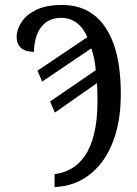

<svg xmlns="http://www.w3.org/2000/svg" viewBox="-20 -744 554 774"><path d="M200 -42Q235 -46 266.5 -63.5Q298 -81 322 -115.5Q346 -150 359.5 -205Q373 -260 373 -338Q373 -355 372.5 -375Q372 -395 371 -409L201 -290L182 -335L366 -461Q364 -487 359.5 -507.5Q355 -528 348 -549L150 -415L131 -459L332 -594Q316 -632 289 -652Q262 -672 228 -672Q188 -672 163.5 -652.5Q139 -633 128 -601.5Q117 -570 117 -535Q83 -535 65 -550.5Q47 -566 47 -596Q47 -623 65.5 -653Q84 -683 124.5 -703.5Q165 -724 231 -724Q305 -724 357.5 -684.5Q410 -645 438.5 -565.5Q467 -486 467 -365Q467 -278 447.5 -209.5Q428 -141 392.5 -93Q357 -45 308 -18.5Q259 8 200 10Z"/></svg>

Font: Noto Serif ExtraCondensed
Style: Regular
Weight: 400
Width: 2
Designer: Monotype Design Team
Foundry: Monotype Imaging Inc.
Version: Version 2.013